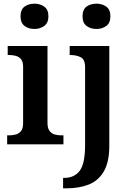

<svg xmlns="http://www.w3.org/2000/svg" viewBox="-20 -787 711 1047"><path d="M168 -629Q136 -629 114 -645.5Q92 -662 92 -698Q92 -735 114 -751Q136 -767 168 -767Q198 -767 221 -751Q244 -735 244 -698Q244 -662 221 -645.5Q198 -629 168 -629ZM19 0V-49H31Q48 -49 65.5 -53.5Q83 -58 94.5 -72Q106 -86 106 -115V-423Q106 -451 94.5 -464.5Q83 -478 65.5 -482.5Q48 -487 31 -487H22V-536H239V-117Q239 -87 250.5 -72.5Q262 -58 279 -53.5Q296 -49 313 -49H326V0ZM506 -629Q474 -629 452 -645.5Q430 -662 430 -698Q430 -735 452 -751Q474 -767 506 -767Q537 -767 559.5 -751Q582 -735 582 -698Q582 -662 559.5 -645.5Q537 -629 506 -629ZM324 240V183H331Q385 183 414.5 144.5Q444 106 444 3V-420Q444 -463 420 -475Q396 -487 363 -487H360V-536H576V8Q576 97 546 148Q516 199 463.5 219.5Q411 240 342 240Z"/></svg>

Font: Noto Serif Tibetan SemiBold
Style: Regular
Weight: 600
Designer: Monotype Design Team
Foundry: Monotype Imaging Inc.
Version: Version 2.103; ttfautohint (v1.8.4.7-5d5b)